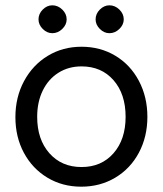

<svg xmlns="http://www.w3.org/2000/svg" viewBox="-20 -693 613 723"><path d="M38 -252Q38 -327 70.5 -387.5Q103 -448 159.5 -482.5Q216 -517 287 -517Q358 -517 414.5 -483Q471 -449 503 -388.5Q535 -328 535 -253Q535 -178 503 -118Q471 -58 414 -24Q357 10 286 10Q215 10 158.5 -24Q102 -58 70 -117.5Q38 -177 38 -252ZM453 -253Q453 -339 407.5 -391Q362 -443 287 -443Q238 -443 200 -419Q162 -395 141 -352Q120 -309 120 -253Q120 -168 166 -116Q212 -64 287 -64Q362 -64 407.5 -116Q453 -168 453 -253ZM125 -620Q125 -641 141 -657Q157 -673 177 -673Q198 -673 214.5 -657Q231 -641 231 -620Q231 -600 214.5 -584Q198 -568 177 -568Q157 -568 141 -584Q125 -600 125 -620ZM340 -620Q340 -641 356 -657Q372 -673 392 -673Q413 -673 429.5 -657Q446 -641 446 -620Q446 -600 429.5 -584Q413 -568 392 -568Q372 -568 356 -584Q340 -600 340 -620Z"/></svg>

Font: Bellota Text
Style: Bold
Weight: 700
Designer: Kemie Guaida
Foundry: Kemie Guaida
Version: Version 4.001